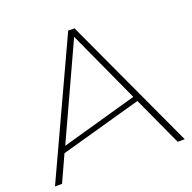

<svg xmlns="http://www.w3.org/2000/svg" viewBox="-124 -824 945 947"><g transform="rotate(-20 348.0 -350.0)"><path d="M44 0 107 -138 533 -257 651 0H688L364 -700H331L7 0ZM348 -661 521 -283 123 -171Z"/></g></svg>

Font: Talent ExtraLight
Style: Regular
Weight: 200
Designer: Mike Powis
Version: Version 1.001;hotconv 1.0.109;makeotfexe 2.5.65596